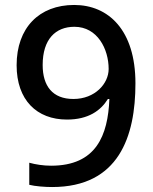

<svg xmlns="http://www.w3.org/2000/svg" viewBox="-20 -744 615 774"><path d="M526 -408C526 -623 417 -724 279 -724C138 -724 47 -632 47 -481C47 -341 128 -262 250 -262C336 -262 386 -298 415 -345H421C415 -198 368 -76 186 -76C155 -76 123 -81 98 -88V1C121 7 162 10 190 10C459 10 526 -194 526 -408ZM280 -636C373 -636 418 -546 418 -466C418 -407 363 -345 276 -345C192 -345 152 -397 152 -482C152 -586 204 -636 280 -636Z"/></svg>

Font: Noto Sans Cherokee Medium
Style: Regular
Weight: 500
Designer: Monotype Design Team
Foundry: Monotype Imaging Inc.
Version: Version 2.001